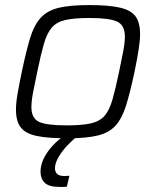

<svg xmlns="http://www.w3.org/2000/svg" viewBox="-20 -538 618 758"><path d="M246 8Q168 8 124 -1.5Q80 -11 61.5 -35.5Q43 -60 43 -105Q43 -132 49.5 -169Q56 -206 66 -254Q83 -335 98.5 -386.5Q114 -438 140 -467Q166 -496 211 -507Q256 -518 332 -518Q409 -518 453 -508Q497 -498 515 -473.5Q533 -449 533 -404Q533 -377 527 -340Q521 -303 511 -254Q494 -174 478 -122.5Q462 -71 436.5 -42.5Q411 -14 366 -3Q321 8 246 8ZM244 -43Q304 -43 339 -51Q374 -59 393 -81Q412 -103 424 -145Q436 -187 450 -254Q460 -301 466.5 -335.5Q473 -370 473 -394Q473 -438 443 -452.5Q413 -467 334 -467Q273 -467 238 -459Q203 -451 184 -428.5Q165 -406 153 -364Q141 -322 127 -254Q117 -207 110.5 -173Q104 -139 104 -115Q104 -71 134 -57Q164 -43 244 -43ZM216 200Q173 200 156.5 183.5Q140 167 140 140Q140 102 167.5 62.5Q195 23 244 -10L286 0Q268 13 247 35Q226 57 211.5 81.5Q197 106 197 127Q197 140 205.5 148.5Q214 157 236 157Q239 157 243 156.5Q247 156 254 156L244 199Q237 200 230.5 200Q224 200 216 200Z"/></svg>

Font: Saira Light
Style: Italic
Weight: 300
Italic angle: -12°
Designer: Hector Gatti with collaboration of the Omnibus-Type team
Foundry: Omnibus-Type
Version: Version 1.100; ttfautohint (v1.8.3)